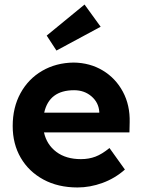

<svg xmlns="http://www.w3.org/2000/svg" viewBox="-20 -817 626 847"><path d="M322 10Q236 10 171.5 -25Q107 -60 71.5 -121Q36 -182 36 -261Q36 -343 70.5 -406Q105 -469 166 -504.5Q227 -540 305 -541Q377 -540 433.5 -506Q490 -472 522 -412.5Q554 -353 552 -277L551 -233H174Q186 -179 228.5 -147Q271 -115 337 -115Q372 -115 401 -126Q430 -137 463 -164L531 -69Q487 -30 432 -10Q377 10 322 10ZM307 -419Q197 -419 175 -320H418V-324Q415 -365 383.5 -392Q352 -419 307 -419ZM229 -594 186 -660 353 -797 424 -699Z"/></svg>

Font: Lexend Deca SemiBold
Style: Regular
Weight: 600
Designer: Bonnie Shaver-Troup, Thomas Jockin
Foundry: Lexend
Version: Version 1.008; ttfautohint (v1.8.4.7-5d5b)